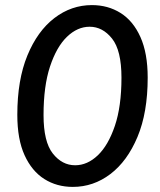

<svg xmlns="http://www.w3.org/2000/svg" viewBox="-20 -727 629 754"><path d="M266 7Q203 7 154 -24Q105 -55 76.5 -117.5Q48 -180 48 -276Q48 -413 87.5 -509Q127 -605 193.5 -656Q260 -707 341 -707Q404 -707 453.5 -676Q503 -645 531.5 -581.5Q560 -518 560 -422Q560 -285 520 -189.5Q480 -94 413.5 -43.5Q347 7 266 7ZM275 -78Q323 -78 364 -117Q405 -156 431 -232.5Q457 -309 457 -422Q457 -529 420 -575.5Q383 -622 332 -622Q284 -622 243 -582.5Q202 -543 176.5 -466Q151 -389 151 -275Q151 -170 187.5 -124Q224 -78 275 -78Z"/></svg>

Font: Asap Semi Expanded Semi Expanded Medium
Style: Italic
Weight: 500
Width: 6
Italic angle: -6°
Designer: Pablo Cosgaya
Foundry: Omnibus-Type
Version: Version 3.001; ttfautohint (v1.8.4.7-5d5b)